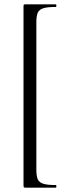

<svg xmlns="http://www.w3.org/2000/svg" viewBox="-20 -745 314 882"><path d="M88 -715Q88 -722 89.5 -723.5Q91 -725 97 -725H236Q239 -725 239 -719Q239 -713 236 -713Q197 -713 178.5 -707Q160 -701 153.5 -686.5Q147 -672 147 -642V34Q147 64 153.5 78.5Q160 93 178.5 99Q197 105 236 105Q239 105 239 111Q239 117 236 117H97Q91 117 89.5 115Q88 113 88 106Z"/></svg>

Font: Cormorant Upright
Style: Regular
Weight: 400
Designer: Christian Thalmann (Catharsis Fonts)
Foundry: Catharsis Fonts
Version: Version 3.302